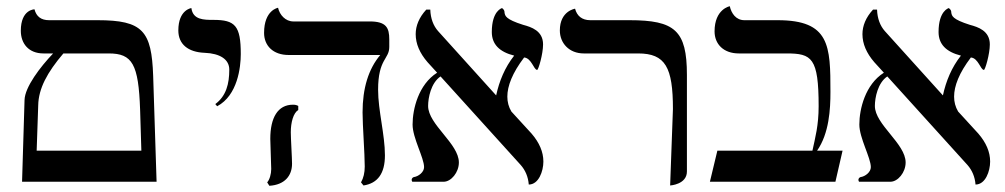

<svg xmlns="http://www.w3.org/2000/svg" viewBox="-20 -585 3234 618"><path d="M51 0H484L473 -341C468 -485 440 -520 294 -520H138C112 -520 97 -532 91 -555C91 -555 47 -555 47 -486C47 -445 72 -413 120 -413H151C110 -370 60 -305 59 -263ZM184 -413H330C406 -413 426 -379 431 -231L435 -100H98L103 -246C104 -300 132 -352 184 -413Z M679 -243C745 -278 755 -369 755 -411C755 -502 737 -521 667 -521C636 -521 601 -521 596 -559C596 -559 554 -554 554 -487C554 -443 585 -417 639 -415C688 -413 718 -394 718 -361C718 -315 708 -276 673 -250Z M1197 -296C1197 -396 1233 -394 1233 -434V-458C1233 -496 1223 -516 1170 -516H924C899 -516 880 -537 875 -560C875 -560 830 -553 830 -479C830 -438 859 -408 909 -408H1204C1166 -363 1147 -301 1147 -223C1147 -181 1154 -91 1154 -49C1154 -29 1150 -12 1142 2L1150 12C1196 5 1219 -27 1219 -85C1219 -151 1197 -230 1197 -296ZM916 -159C916 -191 924 -221 940 -231V-244C935 -247 929 -248 923 -248C874 -248 850 -206 850 -138C850 -119 853 -59 853 -41C853 -25 848 -7 840 2L847 13C896 10 920 -19 920 -58C920 -77 916 -140 916 -159Z M1728 -442C1728 -486 1690 -498 1664 -505C1607 -523 1606 -534 1604 -544C1604 -549 1603 -554 1596 -559C1596 -559 1563 -551 1563 -482C1563 -443 1587 -418 1635 -406C1605 -368 1587 -324 1577 -278L1576 -279L1390 -485C1375 -502 1366 -525 1365 -554H1352C1329 -529 1318 -502 1318 -475C1318 -444 1331 -414 1356 -385L1387 -351C1327 -313 1308 -234 1308 -184C1308 -141 1345 -77 1345 -47C1345 -31 1327 -17 1312 -15C1308 -14 1305 -10 1305 -6C1305 -4 1306 -2 1307 0H1408C1432 0 1457 -30 1457 -62C1457 -123 1358 -184 1358 -244C1358 -270 1367 -318 1398 -339L1656 -54C1671 -37 1680 -16 1682 9C1714 9 1729 -34 1729 -65C1729 -96 1716 -126 1691 -155L1626 -226C1617 -241 1613 -257 1613 -274C1613 -308 1629 -350 1667 -400C1691 -398 1698 -360 1709 -360C1713 -360 1728 -411 1728 -442Z M2137 12C2137 12 2191 9 2191 -33V-344C2191 -487 2152 -520 2006 -520H1880C1853 -520 1837 -534 1831 -557C1831 -557 1782 -550 1782 -487C1782 -446 1812 -413 1859 -413H2034C2122 -413 2146 -368 2146 -234Z M2483 -520H2376C2349 -520 2334 -542 2329 -565C2329 -565 2280 -556 2280 -484C2280 -443 2309 -413 2358 -413H2512C2593 -413 2615 -399 2615 -243C2615 -181 2604 -142 2595 -100H2289L2265 0H2669L2692 -100H2610C2649 -156 2653 -234 2653 -289C2653 -438 2651 -520 2483 -520Z M3166 -442C3166 -486 3128 -498 3102 -505C3045 -523 3044 -534 3042 -544C3042 -549 3041 -554 3034 -559C3034 -559 3001 -551 3001 -482C3001 -443 3025 -418 3073 -406C3043 -368 3025 -324 3015 -278L3014 -279L2828 -485C2813 -502 2804 -525 2803 -554H2790C2767 -529 2756 -502 2756 -475C2756 -444 2769 -414 2794 -385L2825 -351C2765 -313 2746 -234 2746 -184C2746 -141 2783 -77 2783 -47C2783 -31 2765 -17 2750 -15C2746 -14 2743 -10 2743 -6C2743 -4 2744 -2 2745 0H2846C2870 0 2895 -30 2895 -62C2895 -123 2796 -184 2796 -244C2796 -270 2805 -318 2836 -339L3094 -54C3109 -37 3118 -16 3120 9C3152 9 3167 -34 3167 -65C3167 -96 3154 -126 3129 -155L3064 -226C3055 -241 3051 -257 3051 -274C3051 -308 3067 -350 3105 -400C3129 -398 3136 -360 3147 -360C3151 -360 3166 -411 3166 -442Z"/></svg>

Font: Libertinus Math
Style: Regular
Weight: 400
Designer: Philipp H. Poll, Khaled Hosny
Foundry: Caleb Maclennan
Version: Version 7.050;RELEASE